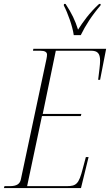

<svg xmlns="http://www.w3.org/2000/svg" viewBox="-39 -964 564 984"><path d="M339 -784H375C398 -832 432 -885 476 -936L477 -944H469C418 -897 386 -851 361 -812C346 -860 329 -895 297 -944H289L288 -936C308 -898 333 -829 339 -784ZM-19 0H376L415 -159H401L385 -99C365 -21 352 -10 303 -10H100L176 -369H375L378 -380H180L247 -704H428C460 -704 474 -691 474 -653C474 -631 469 -598 464 -555H474L505 -714H132L130 -704H168C191 -704 202 -697 202 -684C202 -678 201 -671 199 -661L68 -45C63 -22 48 -10 11 -10H-16Z"/></svg>

Font: Noto Serif Display ExtraCondensed ExtraLight
Style: Italic
Weight: 200
Width: 2
Italic angle: -12°
Designer: Monotype Design Team
Foundry: Monotype Imaging Inc.
Version: Version 2.009